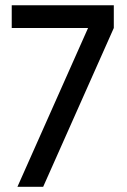

<svg xmlns="http://www.w3.org/2000/svg" viewBox="-20 -723 493 743"><path d="M420.4 -614.7 147 0H47.4L320.8 -614.7H25.4V-702.6H420.4Z"/></svg>

Font: Aeronef
Style: Regular
Weight: 400
Designer: Peter Wiegel - CAT-Fonts Germany
Foundry: CAT-Fonts, Peter Wiegel
Version: Version 0.002